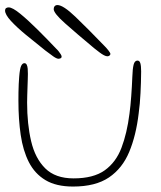

<svg xmlns="http://www.w3.org/2000/svg" viewBox="-40 -690 619 740"><path d="M241.5 29Q176.5 29 135.2 4.2Q94 -20.5 71.2 -65.2Q48.5 -110 39.8 -170Q31 -230 31 -301Q31 -317 31.2 -333.8Q31.5 -350.5 32.2 -366.5Q33 -382.5 34 -394.5Q36.5 -425.5 41.5 -436Q46.5 -446.5 54 -446.5Q60 -446.5 63 -440.5Q66 -434.5 66.8 -425Q67.5 -415.5 67.5 -405Q67.5 -397 67 -383.2Q66.5 -369.5 66 -353.5Q65.5 -337.5 65 -322Q64.5 -306.5 64.5 -294.5Q64.5 -212 80 -145.8Q95.5 -79.5 134.5 -41Q173.5 -2.5 243.5 -2.5Q320 -2.5 363.5 -33.5Q407 -64.5 428.2 -120.5Q449.5 -176.5 459 -251.5Q461 -267 462.8 -284.2Q464.5 -301.5 465.8 -319.5Q467 -337.5 468.2 -356.2Q469.5 -375 470 -393.5Q471 -425 475 -440.8Q479 -456.5 490 -456.5Q498 -456.5 501 -446Q504 -435.5 504 -414.5Q504 -393 503.2 -372Q502.5 -351 501.5 -330.8Q500.5 -310.5 498.8 -291Q497 -271.5 494.5 -253Q484.5 -168 458 -104.5Q431.5 -41 379.8 -6Q328 29 241.5 29ZM185.5 -463.5Q178.5 -463.5 165.2 -472.8Q152 -482 134.5 -495.5Q96.5 -525.5 60.8 -555Q25 -584.5 2.2 -609.2Q-20.5 -634 -20.5 -649.5Q-20.5 -655.5 -16.8 -658.5Q-13 -661.5 -6.5 -661.5Q8 -661.5 37.8 -637.2Q67.5 -613 104.2 -576.5Q141 -540 176.5 -502.5Q181 -498.5 185.8 -492.5Q190.5 -486.5 194 -481Q197.5 -475.5 197.5 -472Q197.5 -467 193 -465.2Q188.5 -463.5 185.5 -463.5ZM374 -473Q368.5 -473 360.8 -477Q353 -481 343.5 -488.2Q334 -495.5 322.5 -504.5Q253 -562.5 210 -600.8Q167 -639 167 -655Q167 -662 170.8 -666.2Q174.5 -670.5 181.5 -670.5Q203.5 -670.5 250.5 -625.5Q297.5 -580.5 364 -511.5Q370.5 -505 378 -495.5Q385.5 -486 385.5 -482Q385.5 -478.5 382 -475.8Q378.5 -473 374 -473Z"/></svg>

Font: Gluten Thin Thin
Style: Regular
Weight: 250
Version: Version 1.300